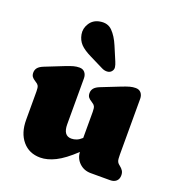

<svg xmlns="http://www.w3.org/2000/svg" viewBox="-135 -842 887 964"><g transform="rotate(20 309.0 -360.0)"><path d="M56 -141V-292.5Q56 -313.5 51.5 -321.8Q47 -330 38 -335L32 -339Q20.5 -346 14.5 -354.2Q8.5 -362.5 8.5 -376Q8.5 -391 17.5 -402Q26.5 -413 48 -421.5L146 -460.5Q171.5 -470.5 187 -474.8Q202.5 -479 218.5 -479Q237 -479 247.2 -466.8Q257.5 -454.5 257.5 -435.5V-190.5Q257.5 -129.5 301 -129.5Q315 -129.5 328.5 -134.8Q342 -140 355.5 -152.5L356.5 -153.5V-292.5Q356.5 -313.5 352 -321.8Q347.5 -330 338.5 -335L333 -339Q321 -346 315 -354.2Q309 -362.5 309 -376Q309 -391 318 -402Q327 -413 348.5 -421.5L447 -460.5Q472.5 -470.5 488 -474.8Q503.5 -479 519 -479Q537.5 -479 547.8 -466.8Q558 -454.5 558 -435.5V-138Q558 -113 561.2 -103.8Q564.5 -94.5 571 -89.5L577 -84.5Q588 -76 594.2 -66.2Q600.5 -56.5 600.5 -42Q600.5 -22 588.5 -11Q576.5 0 556 0H452.5Q416 0 391.2 -23.5Q366.5 -47 365 -81.5Q309.5 -29 266.8 -7.8Q224 13.5 186.5 13.5Q127 13.5 91.5 -28.5Q56 -70.5 56 -141ZM345 -643.5 376.5 -569Q383 -554 384.8 -541Q386.5 -528 377 -517.5Q368.5 -508 354 -507.5Q339.5 -507 326 -514L253.5 -550Q213.5 -569.5 194.8 -589.2Q176 -609 170.5 -639Q165 -669.5 182.8 -697.2Q200.5 -725 235 -731Q276 -738.5 301.2 -713Q326.5 -687.5 345 -643.5Z"/></g></svg>

Font: Fraunces 72pt S100 Black
Style: Regular
Weight: 900
Version: Version 1.000; ttfautohint (v1.8.3)